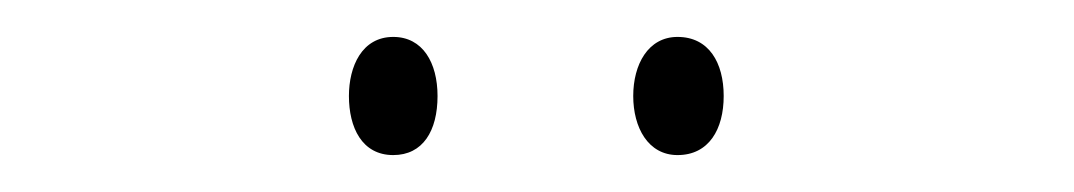

<svg xmlns="http://www.w3.org/2000/svg" viewBox="-20 -720 582 104"><path d="M169 -668C169 -651 176 -636 193 -636C209 -636 217 -649 217 -668C217 -686 209 -700 193 -700C176 -700 169 -684 169 -668ZM323 -668C323 -651 331 -636 347 -636C364 -636 372 -650 372 -668C372 -686 364 -700 347 -700C331 -700 323 -685 323 -668Z"/></svg>

Font: Noto Sans Thai Looped Condensed Thin
Style: Regular
Weight: 100
Width: 3
Designer: Sasikarn Vongin, Ben Mitchell
Foundry: The Fontpad Ltd
Version: Version 1.001